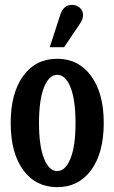

<svg xmlns="http://www.w3.org/2000/svg" viewBox="-20 -750 469 788"><path d="M243.2 -556.2H184.1L228 -690.9Q241.2 -730 274.9 -730Q293.9 -730 307.4 -718.3Q320.8 -706.5 320.8 -688Q320.8 -671.4 310.1 -655.8ZM214.8 18.1Q126.5 18.1 75.2 -52.2Q23.9 -122.6 23.9 -245.1Q23.9 -367.7 75.2 -438.2Q126.5 -508.8 214.8 -508.8Q302.2 -508.8 354 -438.2Q405.8 -367.7 405.8 -245.1Q405.8 -122.6 354.2 -52.2Q302.7 18.1 214.8 18.1ZM290 -245.1Q290 -339.8 269.5 -391.4Q249 -442.9 214.8 -442.9Q181.2 -442.9 160.6 -391.6Q140.1 -340.3 140.1 -245.1Q140.1 -150.9 160.6 -99.4Q181.2 -47.9 214.8 -47.9Q248.5 -47.9 269.3 -99.4Q290 -150.9 290 -245.1Z"/></svg>

Font: Margherita Bold
Style: Regular
Weight: 700
Designer: James Puckett
Foundry: Dunwich Type Founders
Version: Version 1.008;hotconv 1.0.109;makeotfexe 2.5.65596